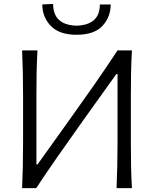

<svg xmlns="http://www.w3.org/2000/svg" viewBox="-20 -974 798 994"><path d="M94.5 0Q97 -60 98.2 -115.2Q99.5 -170.5 99.5 -236.5V-475Q99.5 -541 98.2 -597Q97 -653 94.5 -713H174Q170.5 -652.5 169.5 -596.8Q168.5 -541 168.5 -474.5V-123H174.5L340.5 -355Q401.5 -440 463.8 -529.2Q526 -618.5 588.5 -713H663Q659.5 -653 658.5 -597Q657.5 -541 657.5 -475V-236.5Q657.5 -170.5 658.5 -115.2Q659.5 -60 663 0H583.5Q586 -60 587.2 -115.5Q588.5 -171 588.5 -236.5V-591H582.5L416.5 -359Q341.5 -254 280.5 -166.5Q219.5 -79 167.5 0ZM376 -794Q287 -794 243 -839.8Q199 -885.5 199 -951L255 -953.5Q255 -845 376 -841Q497 -845 497 -951H553Q553 -885.5 510.2 -839.8Q467.5 -794 376 -794Z"/></svg>

Font: Commissioner Flair Light
Style: Regular
Weight: 300
Designer: Kostas Bartsokas
Foundry: Kostas Bartsokas
Version: Version 1.000; ttfautohint (v1.8.3)